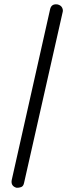

<svg xmlns="http://www.w3.org/2000/svg" viewBox="-20 -719 340 901"><path d="M57 162Q30 154 35 126L215 -675Q221 -703 251 -698Q266 -694 271.5 -683Q277 -672 274 -662L93 139Q90 155 79 159Q68 163 57 162Z"/></svg>

Font: Hachi Maru Pop
Style: Regular
Weight: 400
Designer: Nontynet
Foundry: Nontynet
Version: Version 1.300